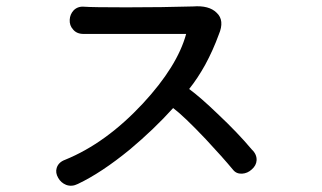

<svg xmlns="http://www.w3.org/2000/svg" viewBox="-20 -677 1040 620"><path d="M252 -655.3Q231.4 -657.2 217.8 -643.6Q206.1 -630.9 205.1 -613.3Q204.1 -594.7 215.8 -582Q227.5 -567.4 250 -567.4H581.1Q552.7 -462.9 441.4 -342.8Q322.3 -214.8 190.4 -161.1Q168.9 -153.3 163.1 -134.8Q158.2 -119.1 168 -102.5Q176.8 -86.9 193.4 -80.1Q211.9 -73.2 231.4 -83Q307.6 -119.1 399.4 -194.3Q477.5 -259.8 539.1 -328.1Q573.2 -302.7 644.5 -227.5Q699.2 -168.9 732.4 -128.9Q743.2 -115.2 761.7 -116.2Q779.3 -117.2 793 -129.9Q807.6 -142.6 808.6 -159.2Q809.6 -178.7 793 -194.3Q747.1 -249 682.6 -309.6Q627.9 -362.3 590.8 -389.6Q618.2 -423.8 642.6 -467.8Q668 -514.6 686.5 -565.4Q706.1 -611.3 679.7 -635.7Q655.3 -660.2 603.5 -656.2Q506.8 -653.3 387.7 -653.3Q277.3 -653.3 252 -655.3Z"/></svg>

Font: Gungsuh
Style: Regular
Weight: 400
Version: Version 2.21